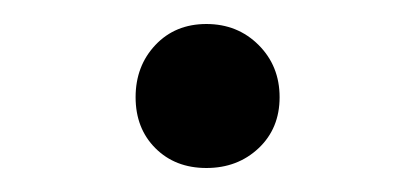

<svg xmlns="http://www.w3.org/2000/svg" viewBox="-20 -125 346 160"><path d="M93 -44Q93 -70 109.5 -87.5Q126 -105 152 -105Q178 -105 195.5 -87.5Q213 -70 213 -44Q213 -18 195.5 -1.5Q178 15 152 15Q126 15 109.5 -1.5Q93 -18 93 -44Z"/></svg>

Font: Expletus Sans
Style: Regular
Weight: 400
Designer: Jasper de Waard
Foundry: Designtown
Version: Version 7.028